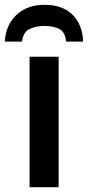

<svg xmlns="http://www.w3.org/2000/svg" viewBox="-50 -779 366 799"><path d="M194 0H73V-543H194ZM135 -759Q209 -759 251 -718.5Q293 -678 296 -606H225Q221 -646 197 -658.5Q173 -671 134 -671Q99 -671 72.5 -658Q46 -645 42 -606H-30Q-26 -675 18.5 -717Q63 -759 135 -759Z"/></svg>

Font: Noto Sans SemiCondensed SemiBold
Style: Regular
Weight: 600
Width: 4
Designer: Monotype Design Team
Foundry: Monotype Imaging Inc.
Version: Version 2.013; ttfautohint (v1.8.4.7-5d5b)